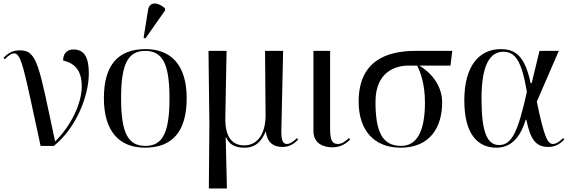

<svg xmlns="http://www.w3.org/2000/svg" viewBox="-27 -823 3221 1083"><path d="M202 0H277C406 -105 474 -285 474 -409C474 -496 451 -544 387 -544C351 -544 329 -521 329 -482C388 -467 434 -434 434 -335C434 -244 378 -118 284 -25C192 -453 185 -539 85 -539C48 -539 20 -526 -7 -497L0 -489C24 -512 38 -522 52 -522C95 -522 108 -433 202 0Z M793 -606 904 -764V-776C866 -810 816 -818 808 -766L783 -610ZM791 10C945 10 1026 -81 1026 -269C1026 -456 938 -546 794 -546C639 -546 559 -456 559 -269C559 -81 647 10 791 10ZM793 0C694 0 656 -75 656 -269C656 -461 694 -536 792 -536C891 -536 929 -461 929 -269C929 -75 891 0 793 0Z M1151 240H1253L1246 -49H1248C1265 -10 1296 10 1352 10C1416 10 1448 -27 1471 -80H1473C1479 -24 1511 6 1567 6C1611 6 1639 -19 1655 -36L1648 -44C1632 -28 1610 -11 1592 -11C1570 -11 1559 -27 1560 -88L1570 -536H1468L1471 -176C1472 -68 1425 -3 1351 -3C1274 -3 1242 -62 1244 -160L1251 -536H1149L1154 -126Z M1849 8C1898 8 1932 -19 1948 -36L1941 -44C1922 -28 1904 -11 1880 -11C1850 -11 1835 -25 1835 -96V-536H1741V-84C1741 -14 1796 8 1849 8Z M2233 10C2399 10 2467 -106 2467 -245C2467 -344 2401 -416 2338 -453H2514L2524 -536H2316C2149 -536 1996 -476 1996 -250C1996 -88 2083 10 2233 10ZM2235 0C2126 0 2091 -86 2091 -249C2091 -416 2202 -453 2277 -453H2326C2343 -421 2370 -350 2370 -245C2370 -81 2324 0 2235 0Z M2774 10C2864 10 2912 -61 2938 -147H2942C2965 -35 2996 6 3067 6C3112 6 3139 -19 3156 -36L3149 -44C3138 -33 3114 -11 3093 -11C3065 -11 3045 -34 3001 -250L3125 -536H3016L2972 -354H2966C2935 -501 2885 -546 2798 -546C2675 -546 2592 -450 2592 -257C2592 -65 2668 10 2774 10ZM2788 -5C2722 -5 2689 -75 2689 -266C2689 -462 2739 -531 2812 -531C2881 -531 2916 -476 2945 -305C2894 -75 2859 -5 2788 -5Z"/></svg>

Font: Noto Serif Display
Style: Regular
Weight: 400
Designer: Monotype Design Team
Foundry: Monotype Imaging Inc.
Version: Version 2.009